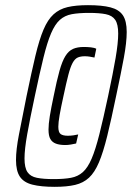

<svg xmlns="http://www.w3.org/2000/svg" viewBox="-20 -716 516 744"><path d="M192 8Q139 8 105.5 -0.5Q72 -9 57 -31.5Q42 -54 42 -96Q42 -136 53.5 -195Q65 -254 83 -344Q102 -436 117 -499Q132 -562 148.5 -601Q165 -640 187.5 -660.5Q210 -681 242 -688.5Q274 -696 321 -696Q375 -696 408 -687.5Q441 -679 456 -657Q471 -635 471 -592Q471 -552 460 -492.5Q449 -433 430 -344Q411 -252 395.5 -189Q380 -126 363.5 -87Q347 -48 325 -27.5Q303 -7 271 0.5Q239 8 192 8ZM188 -22Q228 -22 255 -27Q282 -32 301 -49Q320 -66 335 -101Q350 -136 365 -195.5Q380 -255 399 -344Q418 -433 428 -491.5Q438 -550 438 -586Q438 -622 426.5 -639Q415 -656 390 -661Q365 -666 325 -666Q285 -666 258 -661Q231 -656 212 -639Q193 -622 178 -587Q163 -552 148.5 -493Q134 -434 115 -344Q96 -255 85.5 -196Q75 -137 75 -102Q75 -66 86.5 -49Q98 -32 123 -27Q148 -22 188 -22ZM233 -154Q211 -154 196.5 -159.5Q182 -165 175 -177.5Q168 -190 168 -214Q168 -235 173 -266Q178 -297 188 -344Q200 -404 210.5 -441.5Q221 -479 233.5 -499Q246 -519 263 -526.5Q280 -534 305 -534Q319 -534 332.5 -532.5Q346 -531 353 -527L346 -493Q337 -495 327.5 -496.5Q318 -498 309 -498Q292 -498 281 -493Q270 -488 261.5 -472.5Q253 -457 245 -426.5Q237 -396 226 -344Q216 -299 211 -270Q206 -241 206 -225Q206 -203 215 -196.5Q224 -190 243 -190Q253 -190 264 -191.5Q275 -193 283 -195L275 -160Q267 -158 255 -156Q243 -154 233 -154Z"/></svg>

Font: Saira ExtraCondensed Light
Style: Italic
Weight: 300
Width: 2
Italic angle: -12°
Designer: Hector Gatti with collaboration of the Omnibus-Type team
Foundry: Omnibus-Type
Version: Version 1.101